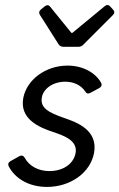

<svg xmlns="http://www.w3.org/2000/svg" viewBox="-20 -737 477 768"><path d="M139.6 -677.7 213.9 -560.5C217.8 -553.7 225.6 -549.8 233.4 -549.8H293C300.8 -549.8 306.6 -551.8 312.5 -557.6L431.6 -676.8C439.5 -684.6 438.5 -692.4 431.6 -699.2L420.9 -710.9C414.1 -718.8 406.2 -718.8 398.4 -711.9L269.5 -605.5H265.6L180.7 -710C174.8 -717.8 167 -717.8 159.2 -711.9L143.6 -699.2C135.7 -692.4 134.8 -685.5 139.6 -677.7ZM168 10.7C261.7 10.7 341.8 -45.9 356.4 -126C372.1 -215.8 290 -247.1 235.4 -265.6C173.8 -287.1 139.6 -305.7 147.5 -347.7C153.3 -381.8 191.4 -410.2 241.2 -410.2C274.4 -410.2 303.7 -396.5 320.3 -372.1C325.2 -363.3 332 -360.4 340.8 -365.2L377 -384.8C385.7 -389.6 388.7 -396.5 384.8 -405.3C361.3 -447.3 310.5 -474.6 250 -474.6C164.1 -474.6 87.9 -419.9 73.2 -345.7C57.6 -262.7 132.8 -228.5 192.4 -209C229.5 -196.3 293 -176.8 282.2 -124C273.4 -80.1 231.4 -52.7 177.7 -52.7C132.8 -52.7 96.7 -73.2 79.1 -105.5C74.2 -114.3 66.4 -117.2 57.6 -112.3L22.5 -92.8C13.7 -87.9 10.7 -81.1 14.6 -72.3C42 -19.5 99.6 10.7 168 10.7Z"/></svg>

Font: Ed Sans Neue
Style: Italic
Weight: 400
Italic angle: -11°
Designer: Stephen Hutchings
Version: Version 1.004;PS 001.004;hotconv 1.0.88;makeotf.lib2.5.64775